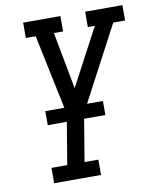

<svg xmlns="http://www.w3.org/2000/svg" viewBox="-83 -799 701 863"><g transform="rotate(-10 267.5 -367.5)"><path d="M94 0V-70H166L204 -297L169 -464L127 -665H82V-735H252V-665H210L259 -405L397 -665H365V-735H535V-665H481L281 -287L245 -70H308V0ZM111 -262V-326H374V-262Z"/></g></svg>

Font: Iosevka Slab Oblique
Style: Regular
Weight: 400
Italic angle: -9°
Monospace: yes
Designer: Belleve Invis
Foundry: Belleve Invis
Version: Version 11.1.1; ttfautohint (v1.8.3)